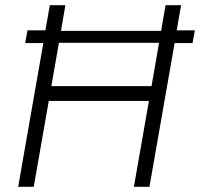

<svg xmlns="http://www.w3.org/2000/svg" viewBox="-20 -720 771 740"><path d="M618 -700 601 -601H215L232 -700H172L155 -603H86L77 -554H147L50 0H110L168 -331H554L496 0H556L653 -554H722L731 -603H661L678 -700ZM178 -388 207 -555H593L564 -388Z"/></svg>

Font: Fixel Display Light
Style: Italic
Weight: 300
Italic angle: -10°
Designer: AlfaBravo + MacPaw
Foundry: Kyrylo Tkachov, Marchela Mozhyna, Serhii Makarenko, Maria Weinstein, Zakhar Kryvoshyya
Version: Version 1.210;Glyphs 3.2 (3217)